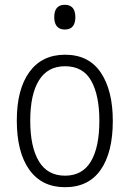

<svg xmlns="http://www.w3.org/2000/svg" viewBox="-20 -770 540 800"><path d="M251 10Q154 10 102 -63Q50 -136 50 -268Q50 -398 102.5 -470Q155 -542 251 -542Q350 -542 400 -467.5Q450 -393 450 -266Q450 -135 399.5 -62.5Q349 10 251 10ZM251 -38Q323 -38 358.5 -97Q394 -156 394 -267Q394 -373 360 -433.5Q326 -494 251 -494Q179 -494 142.5 -435.5Q106 -377 106 -267Q106 -158 142 -98Q178 -38 251 -38ZM250 -647Q228 -647 217 -660.5Q206 -674 206 -698Q206 -750 250 -750Q294 -750 294 -698Q294 -674 283.5 -660.5Q273 -647 250 -647Z"/></svg>

Font: Noto Sans Mono ExtraCondensed Light
Style: Regular
Weight: 300
Width: 2
Designer: Monotype Design Team
Foundry: Monotype Imaging Inc.
Version: Version 2.014; ttfautohint (v1.8.4.7-5d5b)